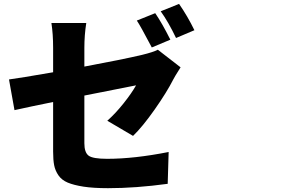

<svg xmlns="http://www.w3.org/2000/svg" viewBox="-20 -898 1540 990"><path d="M982.4 -742.2 887.7 -702.1Q848.6 -784.2 808.6 -839.8L903.3 -877.9Q947.3 -814.5 982.4 -742.2ZM858.4 -693.4 762.7 -653.3Q703.1 -766.6 685.5 -792L780.3 -830.1Q816.4 -777.3 858.4 -693.4ZM415 -651.4V-554.7Q614.3 -591.8 712.9 -615.2Q769.5 -628.9 793.9 -641.6L911.1 -550.8Q878.9 -500 874 -489.3Q839.8 -421.9 776.9 -332.5Q713.9 -243.2 666 -197.3L533.2 -275.4Q575.2 -312.5 617.2 -365.2Q659.2 -418 681.6 -458Q599.6 -442.4 415 -405.3V-159.2Q415 -112.3 436.5 -95.7Q458 -79.1 532.2 -79.1Q671.9 -79.1 849.6 -114.3L844.7 49.8Q679.7 72.3 537.1 72.3Q461.9 72.3 411.1 64.5Q360.4 56.6 329.1 43.5Q297.9 30.3 281.2 5.9Q264.6 -18.6 259.3 -45.9Q253.9 -73.2 253.9 -116.2V-372.1Q133.8 -347.7 54.7 -330.1L26.4 -488.3Q79.1 -495.1 253.9 -525.4V-651.4Q253.9 -722.7 245.1 -779.3H424.8Q415 -716.8 415 -651.4Z"/></svg>

Font: Bpmf Zihi Sans Heavy
Style: Heavy
Weight: 900
Foundry: But Ko
Version: Version 1.320